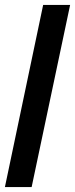

<svg xmlns="http://www.w3.org/2000/svg" viewBox="-37 -763 306 783"><path d="M-17 0 139 -743H249L92 0Z"/></svg>

Font: Saira UltraCondensed ExtraBold
Style: Italic
Weight: 800
Width: 1
Italic angle: -12°
Designer: Hector Gatti with collaboration of the Omnibus-Type team
Foundry: Omnibus-Type
Version: Version 1.101